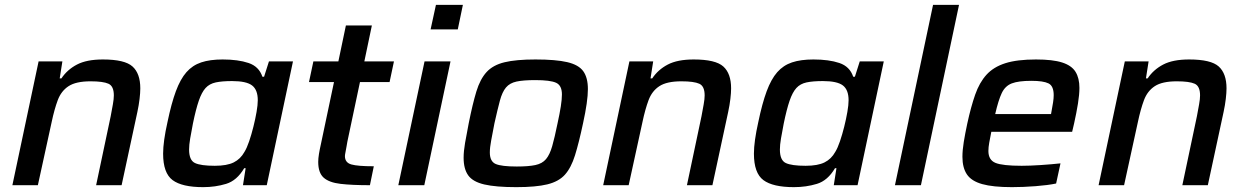

<svg xmlns="http://www.w3.org/2000/svg" viewBox="-20 -763 5128 791"><path d="M31 0 139 -510H237L226 -440H233Q257 -476 297 -497Q337 -518 404 -518Q494 -518 526 -489Q558 -460 558 -399Q558 -381 555 -355.5Q552 -330 546 -302L481 0H376L436 -284Q441 -311 445 -333Q449 -355 449 -370Q449 -408 427 -418Q405 -428 353 -428Q293 -428 262.5 -408Q232 -388 218 -350.5Q204 -313 193 -261L136 0Z M817 8Q730 8 691 -21Q652 -50 652 -130Q652 -155 656.5 -187.5Q661 -220 670 -260Q686 -337 704.5 -387Q723 -437 748 -465.5Q773 -494 809 -506Q845 -518 897 -518Q961 -518 1004 -503.5Q1047 -489 1061 -447H1068L1088 -510H1187L1079 0H981L992 -70H986Q956 -19 911.5 -5.5Q867 8 817 8ZM865 -80Q915 -80 943 -94Q971 -108 987 -137Q997 -153 1006.5 -181Q1016 -209 1024 -241Q1032 -273 1037 -302Q1042 -331 1042 -350Q1042 -393 1018.5 -411Q995 -429 936 -429Q895 -429 869 -423.5Q843 -418 827 -400.5Q811 -383 799 -348Q787 -313 775 -255Q768 -219 763.5 -192.5Q759 -166 759 -147Q759 -103 783 -91.5Q807 -80 865 -80Z M1504 0Q1430 0 1383 -5.5Q1336 -11 1313.5 -31Q1291 -51 1291 -96Q1291 -110 1294 -128.5Q1297 -147 1302 -169L1356 -425H1253L1271 -510H1374L1405 -658H1512L1481 -510H1603L1585 -425H1463L1411 -179Q1410 -174 1408 -161.5Q1406 -149 1403.5 -137Q1401 -125 1401 -120Q1401 -93 1427.5 -85.5Q1454 -78 1520 -78Z M1754 -642 1776 -743H1887L1866 -642ZM1621 0 1729 -510H1836L1728 0Z M2107 8Q2023 8 1975.5 -3Q1928 -14 1909 -40.5Q1890 -67 1890 -113Q1890 -140 1896 -174.5Q1902 -209 1911 -255Q1927 -335 1942.5 -386Q1958 -437 1984.5 -466Q2011 -495 2058.5 -506.5Q2106 -518 2186 -518Q2270 -518 2317 -507Q2364 -496 2383 -469.5Q2402 -443 2402 -396Q2402 -346 2382 -255Q2365 -175 2349 -123.5Q2333 -72 2307.5 -43.5Q2282 -15 2235 -3.5Q2188 8 2107 8ZM2109 -77Q2157 -77 2185.5 -83Q2214 -89 2229.5 -107.5Q2245 -126 2255 -161Q2265 -196 2277 -255Q2286 -296 2290.5 -325Q2295 -354 2295 -374Q2295 -411 2271 -422Q2247 -433 2185 -433Q2136 -433 2108 -427Q2080 -421 2064.5 -402.5Q2049 -384 2039.5 -348.5Q2030 -313 2017 -255Q2009 -213 2003.5 -184Q1998 -155 1998 -135Q1998 -98 2022 -87.5Q2046 -77 2109 -77Z M2465 0 2573 -510H2671L2660 -440H2667Q2691 -476 2731 -497Q2771 -518 2838 -518Q2928 -518 2960 -489Q2992 -460 2992 -399Q2992 -381 2989 -355.5Q2986 -330 2980 -302L2915 0H2810L2870 -284Q2875 -311 2879 -333Q2883 -355 2883 -370Q2883 -408 2861 -418Q2839 -428 2787 -428Q2727 -428 2696.5 -408Q2666 -388 2652 -350.5Q2638 -313 2627 -261L2570 0Z M3251 8Q3164 8 3125 -21Q3086 -50 3086 -130Q3086 -155 3090.5 -187.5Q3095 -220 3104 -260Q3120 -337 3138.5 -387Q3157 -437 3182 -465.5Q3207 -494 3243 -506Q3279 -518 3331 -518Q3395 -518 3438 -503.5Q3481 -489 3495 -447H3502L3522 -510H3621L3513 0H3415L3426 -70H3420Q3390 -19 3345.5 -5.5Q3301 8 3251 8ZM3299 -80Q3349 -80 3377 -94Q3405 -108 3421 -137Q3431 -153 3440.5 -181Q3450 -209 3458 -241Q3466 -273 3471 -302Q3476 -331 3476 -350Q3476 -393 3452.5 -411Q3429 -429 3370 -429Q3329 -429 3303 -423.5Q3277 -418 3261 -400.5Q3245 -383 3233 -348Q3221 -313 3209 -255Q3202 -219 3197.5 -192.5Q3193 -166 3193 -147Q3193 -103 3217 -91.5Q3241 -80 3299 -80Z M3667 0 3824 -743H3931L3774 0Z M4149 8Q4071 8 4026.5 -4.5Q3982 -17 3963.5 -44.5Q3945 -72 3945 -117Q3945 -144 3950.5 -178Q3956 -212 3965 -254Q3980 -323 3997.5 -373Q4015 -423 4044 -455Q4073 -487 4121.5 -502.5Q4170 -518 4248 -518Q4317 -518 4356 -505.5Q4395 -493 4411 -467Q4427 -441 4427 -401Q4427 -374 4421 -336.5Q4415 -299 4405 -254L4397 -220H4064Q4059 -195 4055.5 -175.5Q4052 -156 4052 -141Q4052 -104 4081 -92Q4110 -80 4189 -80Q4222 -80 4267.5 -83Q4313 -86 4349 -90L4331 -7Q4298 0 4246.5 4Q4195 8 4149 8ZM4080 -293H4310L4312 -304Q4316 -325 4318.5 -341.5Q4321 -358 4321 -371Q4321 -409 4299.5 -419.5Q4278 -430 4229 -430Q4176 -430 4148.5 -419.5Q4121 -409 4107 -379.5Q4093 -350 4080 -293Z M4506 0 4614 -510H4712L4701 -440H4708Q4732 -476 4772 -497Q4812 -518 4879 -518Q4969 -518 5001 -489Q5033 -460 5033 -399Q5033 -381 5030 -355.5Q5027 -330 5021 -302L4956 0H4851L4911 -284Q4916 -311 4920 -333Q4924 -355 4924 -370Q4924 -408 4902 -418Q4880 -428 4828 -428Q4768 -428 4737.5 -408Q4707 -388 4693 -350.5Q4679 -313 4668 -261L4611 0Z"/></svg>

Font: Saira Medium
Style: Italic
Weight: 500
Italic angle: -12°
Designer: Hector Gatti with collaboration of the Omnibus-Type team
Foundry: Omnibus-Type
Version: Version 1.100; ttfautohint (v1.8.3)